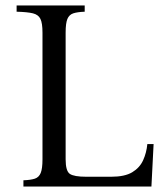

<svg xmlns="http://www.w3.org/2000/svg" viewBox="-20 -685 603 705"><path d="M66 0V-23Q93 -24 108 -29Q123 -34 129.5 -50Q136 -66 136 -100V-565Q136 -600 128.5 -615.5Q121 -631 101 -636Q81 -641 41 -642V-665H291V-642Q264 -641 249 -636Q234 -631 227.5 -615.5Q221 -600 221 -565V-100Q221 -57 236.5 -46.5Q252 -36 297 -36H388Q438 -36 465.5 -52.5Q493 -69 505.5 -96.5Q518 -124 521 -156H544L536 0Z"/></svg>

Font: Bona Nova SC
Style: Regular
Weight: 400
Designer: Mateusz Machalski
Foundry: Capitalics
Version: Version 4.001; ttfautohint (v1.8.4.7-5d5b)